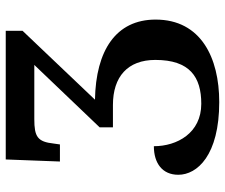

<svg xmlns="http://www.w3.org/2000/svg" viewBox="-76 -678 765 652"><g transform="rotate(-90 306.0 -351.5)"><path d="M286 11C436 11 566 -51 566 -205C566 -340 461 -408 294 -411L528 -657V-714H91L84 -530H142L145 -551C151 -606 168 -617 228 -617H412L200 -395V-350H276C372 -350 429 -300 429 -206C429 -89 371 -50 280 -50C181 -50 136 -132 136 -211C78 -211 39 -182 39 -128C39 -64 105 11 286 11Z"/></g></svg>

Font: Noto Serif Semi
Style: Regular
Weight: 600
Designer: Monotype Design Team
Foundry: Monotype Imaging Inc.
Version: Version 1.002